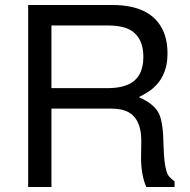

<svg xmlns="http://www.w3.org/2000/svg" viewBox="-20 -749 762 769"><path d="M186 -314V0H92.8V-729H429.2Q599.1 -729 640.1 -608.9Q650.9 -576.2 650.9 -534.2Q650.9 -436 579.1 -384.8Q560.1 -372.1 536.1 -359.9Q598.1 -333 617.2 -293Q633.8 -255.9 634.8 -169.9Q637.2 -74.2 653.8 -46.9Q663.1 -34.2 679.2 -22.9V0H565.9Q544.9 -47.9 544.9 -119.1L545.9 -184.1Q545.9 -293 465.8 -310.1Q448.2 -314 425.8 -314ZM186 -396H411.1Q532.2 -396 549.8 -481.9Q554.2 -499 554.2 -521Q554.2 -586.9 516.1 -619.1Q483.9 -647 411.1 -647H186Z"/></svg>

Font: SolaimanLipi
Style: Normal
Weight: 400
Designer: Solaiman Karim
Foundry: Al Mamun Sumon
Version: Version 2.000